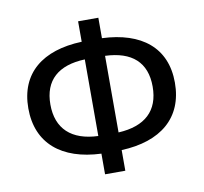

<svg xmlns="http://www.w3.org/2000/svg" viewBox="-83 -840 1000 943"><g transform="rotate(-10 417.0 -368.5)"><path d="M467 -750H366V-648C169 -641 51 -546 51 -371C51 -196 169 -98 366 -90V13H467V-90C663 -98 782 -195 782 -371C782 -546 663 -640 467 -648ZM467 -560C600 -555 671 -492 671 -371C671 -250 600 -185 467 -178ZM366 -178C233 -183 161 -250 161 -371C161 -492 233 -555 366 -560Z"/></g></svg>

Font: Spoqa Han Sans Neo Medium
Style: Regular
Weight: 500
Designer: [Spoqa Han Sans Neo] Dong-huui Kim  Younghwa Kang  Yujin Lee  [Noto Sans] Ryoko NISHIZUKA  (kana & ideographs); Paul D. 
Foundry: Spoqa (http://www.spoqa-han-sans.com)
Version: Version 1.000